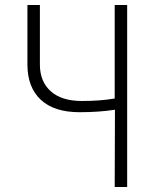

<svg xmlns="http://www.w3.org/2000/svg" viewBox="-20 -750 640 770"><path d="M441 -310Q378 -300 299 -300Q197 -300 143.5 -350Q90 -400 90 -491V-730H140V-491Q140 -423 183.5 -384Q227 -345 309 -345Q383 -345 440 -355V-730H490V0H440Z"/></svg>

Font: JetBrains Mono Extra Light
Style: Regular
Weight: 200
Monospace: yes
Designer: Philipp Nurullin, Konstantin Bulenkov
Foundry: JetBrains
Version: 2.002